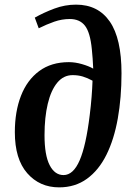

<svg xmlns="http://www.w3.org/2000/svg" viewBox="-20 -794 584 828"><path d="M130 -718Q169 -740 214.5 -757Q260 -774 308 -774Q403 -774 453.5 -701Q504 -628 504 -478Q504 -373 488 -283Q472 -193 439 -126.5Q406 -60 355 -23Q304 14 235 14Q151 14 97.5 -47Q44 -108 44 -224Q44 -313 70.5 -381Q97 -449 149 -487.5Q201 -526 277 -526Q304 -526 333.5 -517.5Q363 -509 382 -498Q381 -521 379.5 -542Q378 -563 376 -582Q369 -654 346.5 -683Q324 -712 281 -712Q247 -712 214 -700.5Q181 -689 147 -672ZM254 -39Q296 -39 323.5 -102.5Q351 -166 367 -298Q372 -338 375 -376Q378 -414 379 -446Q357 -458 337 -464Q317 -470 293 -470Q254 -470 227 -437.5Q200 -405 186 -346.5Q172 -288 172 -211Q172 -125 194 -82Q216 -39 254 -39Z"/></svg>

Font: Literata 36pt SemiBold
Style: Italic
Weight: 600
Italic angle: -2°
Designer: Latin by Veronika Burian and Jose Scaglione. Greek by Irene Vlachou. Cyrillic by Vera Evstafieva
Foundry: TypeTogether
Version: Version 3.002